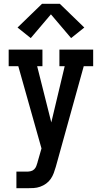

<svg xmlns="http://www.w3.org/2000/svg" viewBox="-20 -793 540 1018"><path d="M67 205V117H123Q133 117 143.5 114.5Q154 112 161.5 104.5Q169 97 172.5 87.5Q176 78 179 68V67Q179 67 179 67Q179 67 179 67L200 -6L77 -442H26V-530H205V-442H177L252 -144L323 -442H295V-530H474V-442H424L276 91Q271 108 265 124.5Q259 141 249 155.5Q239 170 224.5 180.5Q210 191 193 197Q176 203 158.5 204Q141 205 123 205ZM143 -591 73 -647 203 -773H297L427 -647L357 -591L250 -717Z"/></svg>

Font: Iosevka Slab Semibold
Style: Regular
Weight: 600
Monospace: yes
Designer: Belleve Invis
Foundry: Belleve Invis
Version: Version 11.1.1; ttfautohint (v1.8.3)